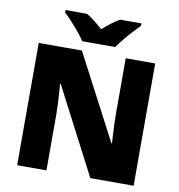

<svg xmlns="http://www.w3.org/2000/svg" viewBox="-97 -1016 1029 1104"><g transform="rotate(10 417.0 -463.5)"><path d="M757 0H504L243 -503H239Q241 -480 243 -447.5Q245 -415 246.5 -382Q248 -349 248 -322V0H77V-714H329L589 -218H592Q591 -241 589 -272Q587 -303 586 -335Q585 -367 585 -391V-714H757ZM322 -767Q307 -790 284.5 -817Q262 -844 238.5 -869.5Q215 -895 196 -913V-927H322Q348 -911 369.5 -894Q391 -877 417 -854Q443 -877 466 -894.5Q489 -912 515 -927H639V-913Q622 -896 598.5 -870.5Q575 -845 552.5 -817.5Q530 -790 514 -767Z"/></g></svg>

Font: Noto Sans Devanagari Black
Style: Regular
Weight: 900
Version: Version 2.003